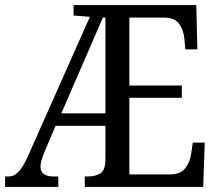

<svg xmlns="http://www.w3.org/2000/svg" viewBox="-21 -734 858 754"><path d="M-1 0V-41H13Q35 -41 52.5 -60Q70 -79 88 -119L332 -668L268 -673V-714H750L754 -540H707L703 -582Q700 -615 683 -639.5Q666 -664 626 -665H487V-398H693V-350H487V-49H647Q688 -49 707 -74Q726 -99 730 -132L736 -174H783L777 0H312V-41H325Q353 -41 373 -53Q393 -65 393 -110V-240H197L152 -133Q138 -99 138 -80Q138 -41 189 -41H208V0ZM220 -289H393V-665H383Z"/></svg>

Font: Noto Serif Sinhala Condensed
Style: Regular
Weight: 400
Width: 3
Designer: Jelle Bosma - Monotype Design Team
Foundry: Monotype Imaging Inc.
Version: Version 2.007; ttfautohint (v1.8.4.7-5d5b)